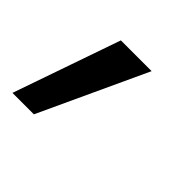

<svg xmlns="http://www.w3.org/2000/svg" viewBox="-106 -209 437 437"><g transform="rotate(45 112.5 9.5)"><path d="M162 -120H63L-27 139H42Z"/></g></svg>

Font: Geom Light
Style: Italic
Weight: 300
Italic angle: -10°
Version: Version 1.102